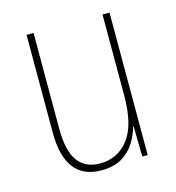

<svg xmlns="http://www.w3.org/2000/svg" viewBox="-86 -602 630 686"><g transform="rotate(-15 229.0 -258.5)"><path d="M380 -527V0H360L358 -112H356Q348 -82 330.5 -54Q313 -26 283 -8Q253 10 207 10Q73 10 73 -166V-527H99V-173Q99 -90 127 -52.5Q155 -15 208 -15Q274 -15 314 -66.5Q354 -118 354 -227V-527Z"/></g></svg>

Font: Noto Sans Telugu Condensed Thin
Style: Regular
Weight: 100
Width: 3
Designer: Jelle Bosma - Monotype Design Team
Foundry: Monotype Imaging Inc.
Version: Version 2.005; ttfautohint (v1.8.4.7-5d5b)